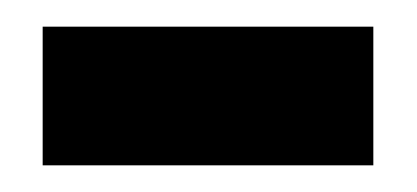

<svg xmlns="http://www.w3.org/2000/svg" viewBox="-20 -342 313 144"><path d="M12 -218V-322H260V-218Z"/></svg>

Font: Archivo Narrow Medium
Style: Regular
Weight: 500
Designer: Hector Gatti
Foundry: Omnibus-Type
Version: Version 3.002